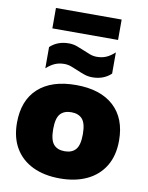

<svg xmlns="http://www.w3.org/2000/svg" viewBox="-105 -1069 892 1154"><g transform="rotate(10 341.0 -491.5)"><path d="M341.5 11Q246 11 176 -22.5Q106 -56 68 -119.8Q30 -183.5 30 -274Q30 -411 111.2 -485Q192.5 -559 341.5 -559Q490 -559 571.5 -484.8Q653 -410.5 653 -274.5Q653 -183.5 614.8 -119.8Q576.5 -56 506.5 -22.5Q436.5 11 341.5 11ZM341.5 -155Q386 -155 409 -181.5Q432 -208 432 -274Q432 -340.5 408.8 -366.8Q385.5 -393 341.5 -393Q297 -393 274 -366.8Q251 -340.5 251 -274.5Q251 -208.5 273.8 -181.8Q296.5 -155 341.5 -155ZM428 -621.5Q401.5 -621.5 378 -629.8Q354.5 -638 333 -647.5Q312 -656.5 291.8 -664Q271.5 -671.5 250 -671.5Q218.5 -671.5 193.2 -660.8Q168 -650 141 -626V-755.5Q186 -798 255 -798Q281.5 -798 305 -789.5Q328.5 -781 350.5 -771.5Q371 -762.5 391.2 -755Q411.5 -747.5 433 -747.5Q464.5 -747.5 489.8 -758.2Q515 -769 542 -793.5V-664Q497 -621.5 428 -621.5ZM141 -869.5V-994H542V-869.5Z"/></g></svg>

Font: Encode Sans SemiExpanded SemiExpanded Black
Style: Regular
Weight: 900
Width: 6
Designer: Multiple Designers
Foundry: Impallari Type
Version: Version 3.000; ttfautohint (v1.8.3) -l 8 -r 50 -G 200 -x 14 